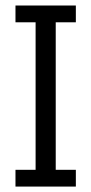

<svg xmlns="http://www.w3.org/2000/svg" viewBox="-20 -687 336 707"><path d="M37 -61.7H111.1V-604.9H37V-666.7H259.3V-604.9H185.2V-61.7H259.3V0H37Z"/></svg>

Font: Slabo 27px
Style: Regular
Weight: 400
Version: Version 1.02 Build 003a